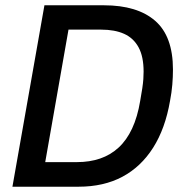

<svg xmlns="http://www.w3.org/2000/svg" viewBox="-20 -706 693 726"><path d="M27 0 148 -686H373Q499 -686 566.5 -627.5Q634 -569 634 -443Q634 -415 631.5 -385.5Q629 -356 623 -325Q605 -220 559 -147.5Q513 -75 442.5 -37.5Q372 0 277 0ZM151 -93H271Q319 -93 358.5 -106.5Q398 -120 428.5 -148Q459 -176 479.5 -220Q500 -264 510 -324Q515 -352 518 -372Q521 -392 522 -407Q523 -422 523 -435Q523 -492 504 -527Q485 -562 449.5 -578Q414 -594 362 -594H239Z"/></svg>

Font: Archivo SemiCondensed Medium
Style: Italic
Weight: 500
Width: 4
Italic angle: -10°
Designer: Hector Gatti
Foundry: Omnibus-Type
Version: Version 2.001